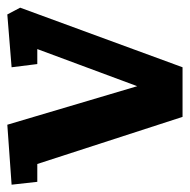

<svg xmlns="http://www.w3.org/2000/svg" viewBox="-18 -514 531 538"><g transform="rotate(-90 248.0 -245.5)"><path d="M189 0 57 -407H7L-1 -479L167 -491L275 -127L379 -407H337L328 -479L476 -491L495 -455L328 0Z"/></g></svg>

Font: Kreon Light
Style: Bold
Weight: 700
Version: Version 2.002